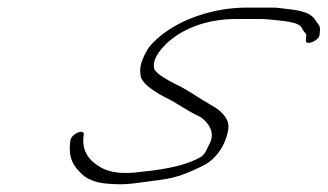

<svg xmlns="http://www.w3.org/2000/svg" viewBox="-20 -501 862 505"><path d="M371.9 -377C354.1 -349 345.7 -325 349.5 -305C349.6 -289 368.7 -269 414.4 -245C446.4 -230 465.6 -213 507.5 -193C525.6 -181 546.3 -155 532.7 -126C525.1 -111 520.9 -102 519.2 -99C517.4 -96 512.6 -92 509.7 -89C476.2 -69 424.2 -56 350.4 -49C307.3 -43 274.3 -46 250.1 -58C209.8 -79 194.4 -108 200.2 -146C203.6 -164 168.1 -150 165.3 -132C158.6 -88 170.8 -64 201.1 -38C216.2 -27 236.1 -20 261.3 -18C314.7 -13 336.9 -20 395 -27C423.2 -30 451.3 -37 478.8 -49C517.7 -66 533.8 -73 553.4 -98C571.8 -121 581.7 -154 580.9 -171C579.5 -193 557.4 -213 534.7 -225C511.3 -238 482.8 -258 457.2 -272C409.6 -295 384.9 -312 385.3 -323C382.2 -337 389.2 -355 408.8 -377C451.4 -424 522.4 -451 600.1 -451H660.9C669.4 -451 677.9 -451 685.6 -450C719.4 -446 764.9 -445 773.5 -428C777.1 -421 780.6 -416 784.1 -413C785.6 -412 786.1 -409 785.2 -405L784.7 -396C781.9 -378 819.8 -394 820.6 -410L821.6 -420C822.9 -435 815.4 -438 809.4 -448C796.7 -469 768.2 -474 730.1 -478L713.1 -480C707.6 -481 698.7 -481 688.8 -481H628.1C529.2 -481 425 -441 371.9 -377Z"/></svg>

Font: MewTooHand
Style: UltimateItaWide
Weight: 400
Designer: Mew Too, Robert Jablonski
Version: Version 0.77